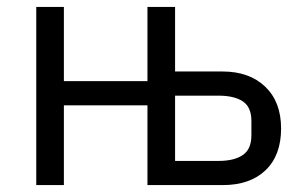

<svg xmlns="http://www.w3.org/2000/svg" viewBox="-20 -536 872 556"><path d="M85 -516H165V-301H407V-516H487V-329H624Q702 -329 748 -285Q794 -241 794 -164Q794 -86 749 -43Q704 0 625 0H407V-231H165V0H85ZM613 -70Q658 -70 683 -87Q708 -104 708 -144V-186Q708 -226 683 -242.5Q658 -259 613 -259H487V-70Z"/></svg>

Font: Aneliza
Style: Regular
Weight: 400
Designer: Mike Abbink, Paul van der Laan, Pieter van Rosmalen
Foundry: Bold Monday
Version: Version 3.001;September 8, 2019;FontCreator 11.5.0.2425 64-b